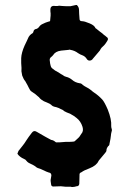

<svg xmlns="http://www.w3.org/2000/svg" viewBox="-20 -696 519 770"><path d="M427 -166Q425 -158 425 -154Q425 -152 423 -139Q421 -126 419 -119Q419 -113 414 -110Q407 -101 407 -94Q407 -88 402 -83Q393 -73 377 -53Q376 -52 376 -52Q376 -50 375 -50Q367 -32 339 -21Q315 -12 308 -6L302 -3Q299 0 299 1Q299 8 298.5 21.5Q298 35 298 41Q297 51 287 51Q285 52 279.5 53Q274 54 271 54H270Q269 54 267 54L265 53H244Q241 53 234.5 52Q228 51 224 51Q219 51 209 51.5Q199 52 194 52Q186 52 185 44Q185 42 184 37Q183 32 183 29Q183 23 184 20Q184 18 185 14Q186 10 186 8Q186 -3 176 -4Q164 -8 157 -12Q138 -21 132 -22Q127 -24 125 -26Q119 -32 95 -43Q89 -47 87 -50Q82 -57 77 -58Q58 -67 50 -79V-80Q52 -86 53 -88Q55 -93 56 -93Q59 -96 63.5 -102.5Q68 -109 71 -112Q77 -119 87 -135Q94 -146 108 -164Q116 -175 128 -167Q150 -155 161 -148Q169 -144 172 -142Q177 -139 185 -135Q194 -134 202 -127Q204 -125 207 -125Q222 -125 230 -126Q232 -126 236.5 -126.5Q241 -127 243 -127H252Q266 -127 273 -128Q278 -128 280 -130Q299 -146 302 -153Q305 -158 306 -159Q316 -170 311 -187Q304 -210 287 -223Q279 -230 261 -240Q259 -241 254.5 -242.5Q250 -244 248 -245Q243 -247 238 -250Q232 -256 223 -259Q214 -264 212 -264Q208 -266 198 -268Q191 -270 188 -273Q187 -275 179 -280Q176 -282 168 -285Q160 -288 156 -290Q152 -292 146.5 -296Q141 -300 137 -305Q137 -307 135 -307Q124 -318 105 -330L101 -334Q99 -337 95.5 -344Q92 -351 90 -355Q89 -356 86 -362Q83 -368 81 -371Q75 -377 69 -393Q66 -408 66 -410Q67 -421 65 -443V-463Q66 -485 79 -514Q81 -518 86.5 -529.5Q92 -541 95 -548Q100 -556 106 -560Q113 -563 114 -569Q116 -579 126 -580Q130 -581 135 -586Q140 -594 147 -598Q150 -600 162 -605Q164 -606 169 -607.5Q174 -609 177 -610Q181 -610 181 -613Q184 -639 183 -643Q182 -647 182 -657Q182 -675 201 -672Q202 -672 204 -672Q206 -672 208 -672Q210 -672 211 -672Q217 -674 229 -672Q240 -671 262 -671Q268 -672 285 -676H288Q297 -668 297 -655Q297 -644 299 -620Q299 -611 309 -611Q313 -611 321 -609Q336 -604 340 -602Q359 -594 363 -583Q365 -581 366 -581L381 -569Q390 -563 397 -556Q399 -555 402 -552.5Q405 -550 406 -549Q418 -542 409 -530L403 -521Q397 -513 393 -510Q387 -505 384 -500Q381 -493 375 -487Q354 -463 352 -460Q351 -457 345 -454Q333 -450 327 -461Q321 -470 311 -474Q302 -477 293 -483Q280 -493 263 -496Q258 -498 255 -496L225 -493Q202 -490 193 -475Q190 -471 186 -468Q177 -462 180 -450Q180 -447 181 -441.5Q182 -436 183 -433Q185 -424 192 -420Q194 -418 199 -414.5Q204 -411 207 -410Q208 -409 220 -402Q221 -401 224.5 -399Q228 -397 230 -396Q239 -389 245 -388Q258 -385 269 -376Q281 -365 300 -362Q305 -362 308 -359Q316 -351 336 -341Q337 -340 347 -333Q351 -329 357 -325Q374 -314 390 -297Q399 -287 412 -257Q428 -217 426 -190Q426 -185 428 -179Q430 -173 427 -166Z"/></svg>

Font: Gutenberg Clean
Style: Regular
Weight: 400
Designer: Nicola Manzari, Bruno Pierini
Foundry: Unio | Creative Solutions
Version: Version 1.001;PS 001.001;hotconv 1.0.88;makeotf.lib2.5.64775